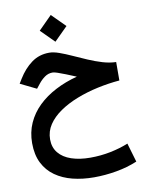

<svg xmlns="http://www.w3.org/2000/svg" viewBox="-107 -760 901 1173"><g transform="rotate(-10 343.5 -173.5)"><path d="M291 -685.4 208.2 -602.3 291 -519.5 374.1 -602.3ZM634.8 -332.9Q595.1 -333.8 551.8 -346.7Q508.4 -359.7 464.6 -378.6Q420.7 -397.6 379.5 -416.3Q338.3 -435.1 303 -447.6Q267.8 -460.1 241.3 -460.1Q178.4 -460.1 131.1 -425.2Q83.7 -390.3 48.8 -333.4L31.2 -304.7L130.6 -256.1L152.8 -284.1Q169.4 -305.4 191.4 -321.3Q213.4 -337.3 240.8 -337.3Q250.8 -337.3 271.3 -330.3Q291.9 -323.3 320.6 -312Q349.3 -300.6 382.6 -286.6Q309.8 -267.6 247.8 -235.4Q185.8 -203.3 139.8 -158.8Q93.8 -114.3 68.4 -57.7Q43 -1.2 43 66.4Q43 138.6 68.9 190Q94.8 241.4 141 274.1Q187.1 306.7 248.3 322.1Q309.6 337.4 380.5 337.4Q449.2 337.4 519 325.2Q588.8 313.1 650.3 287.4L615.7 169.8Q566 190.3 504.8 202.8Q443.6 215.2 378.7 215.2Q311.6 215.2 261.2 198Q210.8 180.8 183 146.8Q155.1 112.8 155.1 62.9Q155.1 13.1 182.5 -28.1Q210 -69.3 257.9 -102.2Q305.9 -135.1 367.2 -159Q428.5 -182.9 497.3 -197.9Q566.1 -212.8 634.5 -218.5Z"/></g></svg>

Font: Vazirmatn
Style: Regular
Weight: 400
Designer: Saber Rastikerdar
Foundry: Saber Rastikerdar
Version: Version 33.003;September 2, 2022;FontCreator 14.0.0.2862 64-